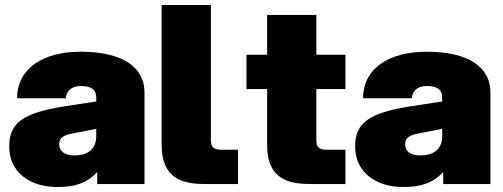

<svg xmlns="http://www.w3.org/2000/svg" viewBox="-20 -740 2021 772"><path d="M371 0H561V-368C561 -469 475 -532 304 -532C153 -532 49 -465 49 -345H245C245 -364 258 -394 306 -394C364 -394 367 -364 367 -344V-332L237 -312C72 -286 17 -245 17 -152C17 -45 103 12 210 12C280 12 328 -3 371 -48ZM218 -159C218 -187 235 -197 280 -205L367 -222V-193C367 -136 328 -115 278 -115C241 -115 218 -132 218 -159Z M630 -720V-158C630 -10 729 0 812 0H937V-138H871C836 -138 828 -151 828 -177V-720Z M1054 -680V-520H971V-382H1054V-158C1054 -10 1152 0 1236 0H1369V-138H1294C1259 -138 1252 -151 1252 -177V-382H1369V-520H1252V-680Z M1762 0H1952V-368C1952 -469 1866 -532 1695 -532C1544 -532 1440 -465 1440 -345H1636C1636 -364 1649 -394 1697 -394C1755 -394 1758 -364 1758 -344V-332L1628 -312C1463 -286 1408 -245 1408 -152C1408 -45 1494 12 1601 12C1671 12 1719 -3 1762 -48ZM1609 -159C1609 -187 1626 -197 1671 -205L1758 -222V-193C1758 -136 1719 -115 1669 -115C1632 -115 1609 -132 1609 -159Z"/></svg>

Font: Aspekta 950
Style: Regular
Weight: 950
Designer: Ivo Dolenc
Version: Version 2.000